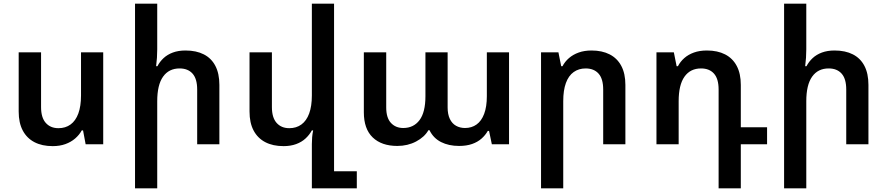

<svg xmlns="http://www.w3.org/2000/svg" viewBox="-20 -780 4797 1038"><path d="M538 -497V0H443L429 -75H422Q409 -51 386.5 -31.5Q364 -12 333.5 -1Q303 10 265 10Q207 10 166 -11.5Q125 -33 103 -74.5Q81 -116 81 -177V-497H202V-201Q202 -144 227.5 -115.5Q253 -87 296 -87Q334 -87 361.5 -107Q389 -127 403.5 -166.5Q418 -206 418 -264V-497Z M830 -760V-513Q830 -491 828.5 -468Q827 -445 824 -422H831Q844 -447 864.5 -466Q885 -485 914.5 -496Q944 -507 983 -507Q1041 -507 1082 -486Q1123 -465 1144.5 -423.5Q1166 -382 1166 -321V0H1046V-296Q1046 -354 1021 -382Q996 -410 951 -410Q893 -410 861.5 -365.5Q830 -321 830 -233V238H710V-760Z M1786 146H1909V238H1666V-1Q1666 -20 1667.5 -38Q1669 -56 1673 -75H1666Q1653 -51 1632 -31.5Q1611 -12 1581 -1Q1551 10 1513 10Q1455 10 1414 -11.5Q1373 -33 1351 -74.5Q1329 -116 1329 -177V-497H1450V-201Q1450 -144 1475.5 -115.5Q1501 -87 1544 -87Q1582 -87 1609.5 -107Q1637 -127 1651.5 -166.5Q1666 -206 1666 -264V-760H1786Z M2128 9Q2043 9 1995 -37Q1947 -83 1947 -173V-497H2068V-199Q2068 -143 2093.5 -115.5Q2119 -88 2160 -88Q2216 -88 2248 -130.5Q2280 -173 2280 -260V-497H2400V-199Q2400 -162 2412 -137Q2424 -112 2445.5 -100Q2467 -88 2494 -88Q2530 -88 2556.5 -107Q2583 -126 2597.5 -164.5Q2612 -203 2612 -260V-497H2732V0H2639L2624 -72H2617Q2604 -49 2583 -30.5Q2562 -12 2532 -1.5Q2502 9 2462 9Q2406 9 2364.5 -12Q2323 -33 2302 -76H2296Q2275 -39 2229.5 -15Q2184 9 2128 9Z M2905 238V-497H2999L3014 -422H3021Q3034 -447 3056 -466Q3078 -485 3108.5 -496Q3139 -507 3178 -507Q3235 -507 3276 -486Q3317 -465 3339 -423.5Q3361 -382 3361 -321V0H3241V-296Q3241 -354 3216 -382Q3191 -410 3146 -410Q3109 -410 3081.5 -390.5Q3054 -371 3039.5 -331.5Q3025 -292 3025 -233V238Z M3865 238V-296Q3865 -354 3840 -382Q3815 -410 3770 -410Q3712 -410 3680.5 -365.5Q3649 -321 3649 -233V0H3529V-497H3623L3638 -422H3645Q3658 -447 3679.5 -466Q3701 -485 3731.5 -496Q3762 -507 3802 -507Q3859 -507 3900 -486Q3941 -465 3963 -423.5Q3985 -382 3985 -321V-92H4127V0H3985V238Z M4339 -760V-513Q4339 -491 4337.5 -468Q4336 -445 4333 -422H4340Q4353 -447 4373.5 -466Q4394 -485 4423.5 -496Q4453 -507 4492 -507Q4550 -507 4591 -486Q4632 -465 4653.5 -423.5Q4675 -382 4675 -321V0H4555V-296Q4555 -354 4530 -382Q4505 -410 4460 -410Q4402 -410 4370.5 -365.5Q4339 -321 4339 -233V238H4219V-760Z"/></svg>

Font: Noto Sans Armenian SemiBold
Style: Regular
Weight: 600
Designer: Monotype Design Team
Foundry: Monotype Imaging Inc.
Version: Version 2.007